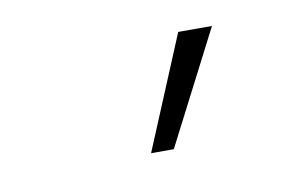

<svg xmlns="http://www.w3.org/2000/svg" viewBox="-33 -747 371 241"><g transform="rotate(-10 152.0 -627.0)"><path d="M144 -555 204 -699H247L173 -555Z"/></g></svg>

Font: Urbanist ExtraLight
Style: Italic
Weight: 250
Version: Version 1.303